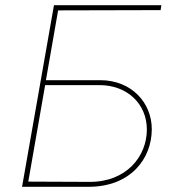

<svg xmlns="http://www.w3.org/2000/svg" viewBox="-20 -720 670 740"><path d="M65 0H321C484 0 565 -109 565 -222C565 -324 487 -411 366 -411H157L204 -680L599 -681L602 -700H188ZM89 -20 154 -392H363C472 -392 546 -318 546 -221C546 -118 468 -18 324 -19Z"/></svg>

Font: Fixel Display 20240404 Thin
Style: Italic
Weight: 100
Italic angle: -10°
Designer: AlfaBravo + MacPaw
Foundry: Kyrylo Tkachov, Marchela Mozhyna, Serhii Makarenko, Maria Weinstein, Zakhar Kryvoshyya
Version: Version 1.211;Glyphs 3.2 (3225)